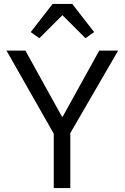

<svg xmlns="http://www.w3.org/2000/svg" viewBox="-20 -955 633 975"><path d="M347 -935H247L136 -792L180 -761L297 -878L414 -761L458 -792ZM253 0H337V-279L580 -698H484L298 -362H295L109 -698H13L253 -276Z"/></svg>

Font: Braiins Sans
Style: Regular
Weight: 400
Designer: Mike Abbink, Paul van der Laan, Pieter van Rosmalen, Jiri Chlebus, Lubos Buracinsky
Foundry: Bold Monday, Sudetype
Version: Version 1.000;hotconv 1.0.109;makeotfexe 2.5.65596